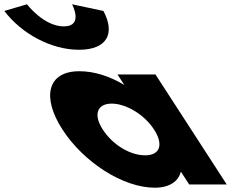

<svg xmlns="http://www.w3.org/2000/svg" viewBox="-434 -860 1137 895"><path d="M-98.1 -840C-98.1 -840 -42.4 -737 -136.4 -737C-230.4 -737 -308.1 -840 -308.1 -840L-414 -809C-332.7 -702 -194.8 -628 -65.8 -628C63.2 -628 105.3 -702 48 -809ZM-142.8 -256C-45.7 -106 137.7 15 287.7 15C357.7 15 397.6 -16 408.4 -58H410.4L448 0H623L290.7 -513H113.7L145.5 -464C76.9 -505 5 -528 -64 -528C-214 -528 -240 -406 -142.8 -256ZM45.2 -256C-0.8 -327 19.8 -377 86.8 -377C152.8 -377 238.2 -327 284.2 -256C329.5 -186 311.9 -136 242.9 -136C170.9 -136 90.5 -186 45.2 -256Z"/></svg>

Font: Hussar
Style: BdOpOblSeven
Weight: 700
Foundry: Cannot Into Space Fonts
Version: Version 2.00